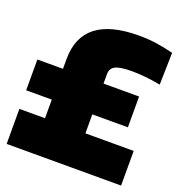

<svg xmlns="http://www.w3.org/2000/svg" viewBox="-134 -865 921 979"><g transform="rotate(20 326.5 -375.0)"><path d="M9 -458H148V-511Q148 -750 455 -750Q504 -750 547 -744Q590 -738 643 -725L639 -551Q597 -559 557 -563Q517 -567 484 -567Q420 -567 394 -554Q368 -541 368 -509V-458H561V-291H368V-188H630V0H9V-190H148V-291H9Z"/></g></svg>

Font: Plata Sans Black
Style: Regular
Weight: 900
Designer: Pablo Impallari, Andres Torresi, & Cristiano Sobral
Foundry: Pablo Impallari, Andres Torresi, & Cristiano Sobral
Version: Version 1.00;December 28, 2019;FontCreator 12.0.0.2547 64-bi